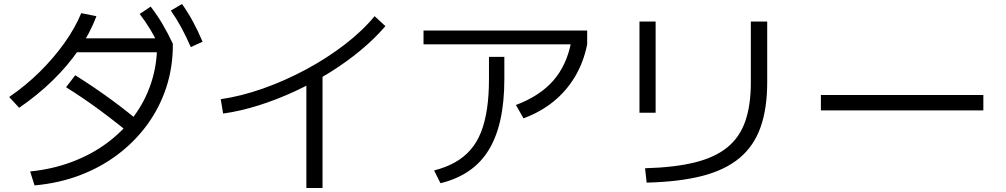

<svg xmlns="http://www.w3.org/2000/svg" viewBox="-20 -875 5040 962"><path d="M131 -16Q242 -27 339.5 -63.5Q437 -100 515.5 -158Q594 -216 650.5 -292Q707 -368 737 -458.5Q767 -549 767 -650L800 -613H337V-683H829L846 -656V-649Q846 -537 813 -436.5Q780 -336 718.5 -251.5Q657 -167 571.5 -102Q486 -37 380.5 3Q275 43 153 54ZM26 -389Q108 -445 178 -514Q248 -583 302 -658.5Q356 -734 387 -809L463 -794Q431 -708 375 -626.5Q319 -545 243.5 -471.5Q168 -398 76 -335ZM653 -187Q568 -258 483.5 -320.5Q399 -383 311 -438L357 -498Q451 -439 536.5 -376.5Q622 -314 700 -247ZM786 -625Q760 -682 735 -724Q710 -766 680 -805L735 -842Q768 -799 794.5 -754Q821 -709 846 -656ZM936 -639Q911 -696 887.5 -739Q864 -782 836 -822L892 -855Q923 -811 947.5 -765.5Q972 -720 995 -666Z M1086 -378Q1189 -393 1298 -431.5Q1407 -470 1511.5 -526Q1616 -582 1705.5 -650.5Q1795 -719 1857 -794L1911 -744Q1858 -682 1787 -623Q1716 -564 1632.5 -512Q1549 -460 1458.5 -418Q1368 -376 1276 -347Q1184 -318 1098 -306ZM1515 67V-506H1596V67Z M2155 -21Q2214 -36 2259.5 -61.5Q2305 -87 2337.5 -124.5Q2370 -162 2390 -212.5Q2410 -263 2420 -329.5Q2430 -396 2430 -480V-590H2507V-480Q2507 -365 2487.5 -276.5Q2468 -188 2429 -124Q2390 -60 2329.5 -18.5Q2269 23 2187 43ZM2102 -653V-722H2922V-653ZM2565 -349Q2685 -394 2752.5 -471.5Q2820 -549 2842 -666L2922 -653Q2904 -563 2861 -491Q2818 -419 2753.5 -366.5Q2689 -314 2603 -282Z M3212 -32Q3359 -36 3460.5 -61Q3562 -86 3624 -136.5Q3686 -187 3714 -267Q3742 -347 3742 -462V-767H3824V-463Q3824 -331 3790.5 -237Q3757 -143 3685 -83Q3613 -23 3498.5 6.5Q3384 36 3220 40ZM3184 -310V-767H3265V-310Z M4093 -322V-399H4907V-322Z"/></svg>

Font: M PLUS 2 Thin
Style: Regular
Weight: 400
Version: Version 1.001